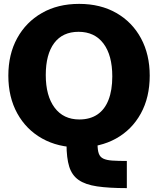

<svg xmlns="http://www.w3.org/2000/svg" viewBox="-20 -740 815 990"><path d="M387 20Q279 20 197 -26Q115 -72 69 -155.5Q23 -239 23 -350Q23 -460 68.5 -543Q114 -626 196 -673Q278 -720 388 -720Q498 -720 580 -673Q662 -626 707 -542.5Q752 -459 752 -350Q752 -238 706 -154.5Q660 -71 578 -25.5Q496 20 387 20ZM634 230Q541 230 480.5 221Q420 212 385.5 188Q351 164 337 119.5Q323 75 323 3H483Q483 34 489.5 52Q496 70 513 78Q530 86 559.5 88Q589 90 634 90ZM389 -124Q444 -124 482 -149.5Q520 -175 539.5 -225Q559 -275 559 -346Q559 -455 513.5 -515.5Q468 -576 385 -576Q303 -576 259.5 -518Q216 -460 216 -353Q216 -246 261.5 -185Q307 -124 389 -124Z"/></svg>

Font: Moderustic ExtraBold
Style: Regular
Weight: 800
Designer: Tural Alisoy
Foundry: TAFT Foundry
Version: Version 2.120